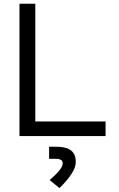

<svg xmlns="http://www.w3.org/2000/svg" viewBox="-20 -713 626 1006"><path d="M82 0H533.2V-76.7H165V-693.4H82ZM291.5 272.5C350.1 214.8 377 171.4 377 135.7C377 80.6 344.2 55.7 273.9 55.7H237.3V119.1H270.5C296.9 119.1 308.6 126.5 308.6 142.6C308.6 162.6 287.1 189.9 240.2 230.5Z"/></svg>

Font: Cascadia Mono PL SemiLight
Style: Regular
Weight: 350
Monospace: yes
Designer: Aaron Bell
Foundry: Saja Typeworks
Version: Version 2404.023